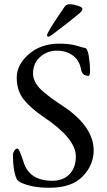

<svg xmlns="http://www.w3.org/2000/svg" viewBox="-20 -870 505 906"><path d="M226 -706Q214 -697 208 -697Q202 -697 202 -704Q202 -718 284 -837Q293 -850 309 -850Q325 -850 347 -843Q369 -836 369 -828Q369 -820 356 -808Q311 -770 226 -706ZM92 -103Q120 -17 227 -17Q278 -17 308 -48Q338 -79 338 -132Q338 -216 186 -318Q125 -359 92 -400.5Q59 -442 59 -503.5Q59 -565 116 -614.5Q173 -664 260 -664Q310 -664 343 -654Q376 -644 379 -644Q393 -644 399 -606Q405 -565 405 -538.5Q405 -512 398 -512Q369 -512 363 -540Q356 -583 325 -607Q294 -631 248.5 -631Q203 -631 169.5 -601.5Q136 -572 136 -523Q136 -477 186 -436Q228 -401 269 -375Q422 -276 422 -160Q422 -91 370 -37.5Q318 16 214 16Q131 16 80 -8Q63 -16 59 -25Q41 -63 41 -140Q41 -148 47.5 -158.5Q54 -169 62.5 -169Q71 -169 92 -103Z"/></svg>

Font: EB Garamond
Style: Regular
Weight: 400
Version: Version 0.012